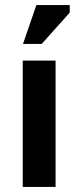

<svg xmlns="http://www.w3.org/2000/svg" viewBox="-20 -740 309 760"><path d="M70 0ZM70 -500H200V0H70ZM124 -720H256V-690L145 -566H71Z"/></svg>

Font: PT Sans
Style: Bold
Weight: 700
Version: Version 2.003W OFL; ttfautohint (v1.6)